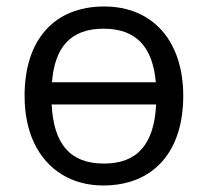

<svg xmlns="http://www.w3.org/2000/svg" viewBox="-20 -565 644 595"><path d="M547.9 -268.1C547.9 -93.8 454.6 9.8 299.8 9.8C204.1 9.8 127 -36.6 86.4 -120.6C66.4 -162.6 56.2 -211.9 56.2 -268.1C56.2 -442.4 148.4 -544.9 303.2 -544.9C453.1 -544.9 547.9 -438 547.9 -268.1ZM462.9 -310.1C453.1 -419.4 402.3 -476.1 300.8 -476.1C199.2 -476.1 149.4 -418.9 141.1 -310.1ZM140.1 -241.2C146 -120.1 196.3 -58.1 301.8 -58.1C404.8 -58.1 457.5 -116.7 463.9 -241.2Z"/></svg>

Font: OpenSansEmoji
Style: Regular
Weight: 400
Foundry: MorbZ
Version: Version 1.000;PS 001.000;hotconv 1.0.70;makeotf.lib2.5.58329